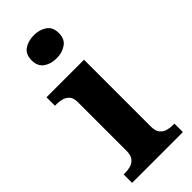

<svg xmlns="http://www.w3.org/2000/svg" viewBox="-249 -810 850 850"><g transform="rotate(-45 176.0 -385.0)"><path d="M17 0V-53H29Q44 -53 60.5 -57.5Q77 -62 88.5 -76Q100 -90 100 -118V-422Q100 -449 88 -462Q76 -475 59.5 -479Q43 -483 29 -483H17V-536H252V-118Q252 -90 263.5 -76Q275 -62 292 -57.5Q309 -53 323 -53H335V0ZM171 -626Q135 -626 110.5 -643.5Q86 -661 86 -698Q86 -736 111 -753Q136 -770 172 -770Q206 -770 231.5 -753Q257 -736 257 -698Q257 -661 231.5 -643.5Q206 -626 171 -626Z"/></g></svg>

Font: Noto Serif Armenian
Style: Bold
Weight: 700
Version: Version 2.007